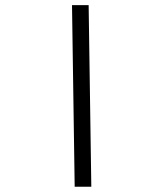

<svg xmlns="http://www.w3.org/2000/svg" viewBox="-20 -713 626 733"><path d="M265.1 0H328.6L318.4 -693.4H254.9Z"/></svg>

Font: Cascadia Mono Light
Style: Regular
Weight: 300
Monospace: yes
Designer: Aaron Bell
Foundry: Saja Typeworks
Version: Version 2404.023